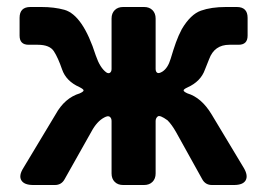

<svg xmlns="http://www.w3.org/2000/svg" viewBox="-20 -529 763 549"><path d="M47 -49 139 -202Q165 -249 208 -262Q219 -267 219 -270.5Q219 -274 207 -280Q169 -297 157.5 -330.5Q146 -364 134 -382.5Q122 -401 88 -401H62Q36 -401 36 -427V-478Q36 -509 67 -509H98Q135 -509 164 -501Q217 -486 254 -370Q266 -335 284 -322Q290 -318 294.5 -321Q299 -324 299 -332V-476Q299 -491 308 -500Q317 -509 332 -509H392Q407 -509 416 -500Q425 -491 425 -476V-332Q425 -324 429.5 -321Q434 -318 444 -324Q460 -334 468 -361Q476 -388 483 -407.5Q490 -427 500 -446Q525 -488 554.5 -498.5Q584 -509 626 -509H657Q688 -509 688 -478V-427Q688 -401 662 -401H636Q593 -401 578 -360Q573 -348 566 -330Q554 -296 516 -279Q505 -274 505 -270.5Q505 -267 516 -262Q556 -250 585 -202L677 -49Q690 -27 682.5 -13.5Q675 0 649 0H586Q567 0 558 -17L483 -152Q471 -173 459 -185Q437 -201 431 -196Q425 -191 425 -183V-33Q425 -18 416 -9Q407 0 392 0H332Q317 0 308 -9Q299 -18 299 -33V-183Q299 -191 294 -195Q289 -199 278 -193Q257 -182 241 -152L165 -17Q156 0 137 0H75Q49 0 41 -13.5Q33 -27 47 -49Z"/></svg>

Font: Tsunagi Gothic Black
Style: Regular
Weight: 900
Designer: Yoshimichi Ohira
Foundry: Positype
Version: Version 1.001